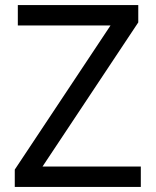

<svg xmlns="http://www.w3.org/2000/svg" viewBox="-20 -734 612 754"><path d="M533 0H38V-68L414 -634H50V-714H523V-646L147 -80H533Z"/></svg>

Font: Noto IKEA Simplified Chinese
Style: Regular
Weight: 400
Designer: Monotype Design Team
Foundry: Monotype Imaging Inc.
Version: Version 1.100